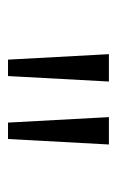

<svg xmlns="http://www.w3.org/2000/svg" viewBox="76 -846 298 491"><g transform="rotate(90 225.5 -600.0)"><path d="M132 -471 118 -729H188L174 -471ZM293 -471 279 -729H349L335 -471Z"/></g></svg>

Font: Noto Sans Devanagari Light
Style: Regular
Weight: 300
Version: Version 2.003